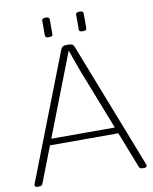

<svg xmlns="http://www.w3.org/2000/svg" viewBox="-94 -932 800 1004"><g transform="rotate(-10 306.5 -430.0)"><path d="M23 2Q16 2 12.5 -1Q9 -4 9 -8Q9 -10 9.5 -12.5Q10 -15 11 -17L271 -686Q274 -694 281 -698Q288 -702 300 -702H311Q324 -702 331 -698Q338 -694 341 -686L602 -17Q603 -15 603.5 -12.5Q604 -10 604 -8Q604 -4 601 -1Q598 2 590 2H585Q575 2 570 0Q565 -2 562 -10L350 -552Q338 -583 328 -612Q318 -641 308 -669H306Q295 -641 284.5 -612.5Q274 -584 261 -552L51 -10Q48 -2 43.5 0Q39 2 28 2ZM106 -200V-233H505V-200ZM398 -758Q387 -758 382.5 -761Q378 -764 378 -770V-850Q378 -855 382.5 -858.5Q387 -862 398 -862Q409 -862 413.5 -858.5Q418 -855 418 -850V-770Q418 -764 413.5 -761Q409 -758 398 -758ZM218 -758Q207 -758 202.5 -761Q198 -764 198 -770V-850Q198 -855 202.5 -858.5Q207 -862 218 -862Q229 -862 233.5 -858.5Q238 -855 238 -850V-770Q238 -764 233.5 -761Q229 -758 218 -758Z"/></g></svg>

Font: Asap Thin
Style: Regular
Weight: 250
Designer: Pablo Cosgaya
Foundry: Omnibus-Type
Version: Version 3.001